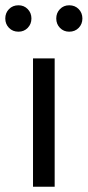

<svg xmlns="http://www.w3.org/2000/svg" viewBox="-43 -707 332 727"><path d="M82 0V-486H164V0ZM27 -587Q5 -587 -9 -601.5Q-23 -616 -23 -637Q-23 -658 -9 -672.5Q5 -687 27 -687Q48 -687 62 -672.5Q76 -658 76 -637Q76 -616 62 -601.5Q48 -587 27 -587ZM219 -587Q198 -587 184 -601.5Q170 -616 170 -637Q170 -658 184 -672.5Q198 -687 219 -687Q241 -687 255 -672.5Q269 -658 269 -637Q269 -616 255 -601.5Q241 -587 219 -587Z"/></svg>

Font: Source Sans Pro
Style: Regular
Weight: 400
Designer: Paul D. Hunt
Foundry: Adobe Systems Incorporated
Version: Version 2.021;PS 2.000;hotconv 1.0.86;makeotf.lib2.5.63406